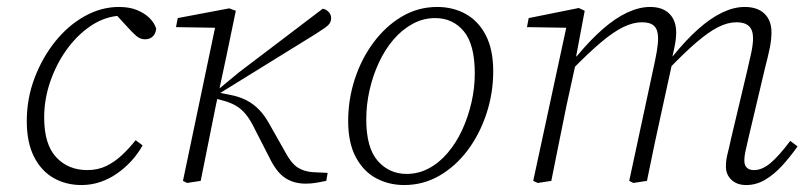

<svg xmlns="http://www.w3.org/2000/svg" viewBox="-20 -520 2323 552"><path d="M214 12Q170 12 134.5 -8Q99 -28 78 -69Q57 -110 57 -172Q57 -237 79.5 -296Q102 -355 139 -401Q176 -447 223.5 -473.5Q271 -500 322 -500Q352 -500 374 -491Q396 -482 410 -468Q424 -454 429 -438Q428 -424 419.5 -415.5Q411 -407 397 -407Q383 -407 371.5 -417Q360 -427 344 -445L309 -483H339V-474H315Q274 -469 236.5 -442.5Q199 -416 170 -375Q141 -334 124 -284Q107 -234 107 -182Q107 -105 141.5 -68Q176 -31 231 -31Q261 -31 285 -42.5Q309 -54 330 -73.5Q351 -93 370 -117L390 -102Q376 -77 357 -56.5Q338 -36 315.5 -20.5Q293 -5 267.5 3.5Q242 12 214 12Z M518 6 506 0 602 -458 612 -440 486 -442 491 -468 639 -496 658 -489 631 -359 600 -214Q589 -160 578.5 -107Q568 -54 557 0ZM918 0Q904 3 889 5.5Q874 8 859 8Q824 8 799 -9Q774 -26 754 -68L713 -148Q700 -175 687 -191Q674 -207 657.5 -216.5Q641 -226 617 -232L592 -239V-264H609L667 -312L908 -495Q918 -493 925 -485.5Q932 -478 932 -468Q932 -459 927.5 -452.5Q923 -446 913.5 -439.5Q904 -433 887 -422L612 -252L613 -253L638 -248Q666 -243 687 -232.5Q708 -222 725 -204.5Q742 -187 757 -159L800 -83Q817 -51 835 -39Q853 -27 879 -25L922 -23Z M1142 12Q1098 12 1061.5 -7.5Q1025 -27 1003 -68Q981 -109 981 -172Q981 -234 1000 -292.5Q1019 -351 1054 -398Q1089 -445 1135.5 -472.5Q1182 -500 1237 -500Q1283 -500 1319.5 -479.5Q1356 -459 1377 -418Q1398 -377 1398 -315Q1398 -252 1378.5 -193Q1359 -134 1324.5 -88Q1290 -42 1243.5 -15Q1197 12 1142 12ZM1149 -20Q1183 -20 1213 -36Q1243 -52 1267.5 -81Q1292 -110 1309 -147Q1326 -184 1335.5 -225.5Q1345 -267 1345 -309Q1345 -392 1313.5 -430Q1282 -468 1231 -468Q1197 -468 1166.5 -451.5Q1136 -435 1111.5 -406.5Q1087 -378 1069.5 -340.5Q1052 -303 1042.5 -261Q1033 -219 1033 -177Q1033 -95 1066 -57.5Q1099 -20 1149 -20Z M1526 6 1513 0 1612 -459 1621 -440 1495 -442 1500 -468 1644 -497 1661 -489 1636 -356 1639 -355 1609 -218Q1598 -164 1587 -109.5Q1576 -55 1565 0ZM1801 6 1789 0 1858 -321Q1864 -348 1868 -370.5Q1872 -393 1872 -410Q1872 -434 1861 -445Q1850 -456 1826 -456Q1800 -456 1771.5 -442Q1743 -428 1707.5 -398Q1672 -368 1624 -319V-358H1638Q1676 -404 1712.5 -436Q1749 -468 1783.5 -484Q1818 -500 1849 -500Q1885 -500 1904.5 -480.5Q1924 -461 1924 -427Q1924 -408 1919.5 -386.5Q1915 -365 1910 -342L1912 -336L1886 -217Q1874 -163 1862.5 -109Q1851 -55 1840 0ZM2125 12Q2099 12 2083 -3Q2067 -18 2067 -41Q2067 -60 2071.5 -77Q2076 -94 2081 -118L2128 -316Q2135 -345 2140 -369Q2145 -393 2145 -410Q2145 -434 2133 -445Q2121 -456 2098 -456Q2072 -456 2044.5 -442Q2017 -428 1982 -398Q1947 -368 1899 -318V-358H1914Q1952 -405 1987.5 -436.5Q2023 -468 2056.5 -484Q2090 -500 2121 -500Q2158 -500 2178 -480.5Q2198 -461 2198 -427Q2198 -406 2193 -381.5Q2188 -357 2180 -327L2132 -124Q2128 -105 2124 -88.5Q2120 -72 2120 -58Q2120 -45 2127 -38Q2134 -31 2148 -31Q2171 -31 2195 -51Q2219 -71 2252 -115L2273 -99Q2251 -68 2228 -43Q2205 -18 2179.5 -3Q2154 12 2125 12Z"/></svg>

Font: Source Serif 4 Light
Style: Italic
Weight: 300
Italic angle: -12°
Designer: Frank Grießhammer
Foundry: Adobe Systems Incorporated
Version: Version 4.004;hotconv 1.0.116;makeotfexe 2.5.65601